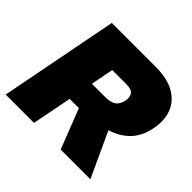

<svg xmlns="http://www.w3.org/2000/svg" viewBox="-169 -885 1069 1069"><g transform="rotate(45 366.0 -350.0)"><path d="M4 0 140 -700H483Q579 -700 635.5 -666.5Q692 -633 712.5 -577Q733 -521 719 -451Q704 -371 654 -323.5Q604 -276 519 -255.5Q434 -235 313 -235H273L227 0ZM301 -382H405Q449 -382 471 -398Q493 -414 500 -451Q505 -477 493 -496.5Q481 -516 439 -516H327ZM437 0 340 -249 539 -286 671 0Z"/></g></svg>

Font: REM Black
Style: Italic
Weight: 900
Italic angle: -11°
Designer: Octavio Pardo
Foundry: Ashler Design
Version: Version 1.005;gftools[0.9.28]